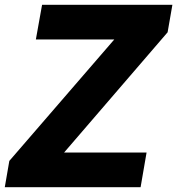

<svg xmlns="http://www.w3.org/2000/svg" viewBox="-43 -783 741 803"><path d="M545 0H-23L-4 -110L435 -618H107L133 -763H678L658 -648L225 -145H570Z"/></svg>

Font: Open Sauce One ExtraBold Italic
Style: Regular
Weight: 800
Italic angle: -10°
Designer: Alfredo Marco Pradil
Foundry: Creative Sauce Fz LLC
Version: Version 1.477